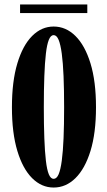

<svg xmlns="http://www.w3.org/2000/svg" viewBox="-20 -830 478 861"><path d="M220.5 11Q166.5 11 124.2 -31Q82 -73 57.8 -153.2Q33.5 -233.5 33.5 -349Q33.5 -465 57.8 -545.8Q82 -626.5 124.2 -668.8Q166.5 -711 220.5 -711Q275.5 -711 318.2 -668.8Q361 -626.5 385.8 -545.8Q410.5 -465 410.5 -349Q410.5 -233.5 385.8 -153.2Q361 -73 318.2 -31Q275.5 11 220.5 11ZM220.5 -28Q234 -28 242.8 -48.2Q251.5 -68.5 257 -109.2Q262.5 -150 265 -210Q267.5 -270 267.5 -349Q267.5 -428 265 -488.2Q262.5 -548.5 257 -589.5Q251.5 -630.5 242.8 -651.5Q234 -672.5 220.5 -672.5Q207.5 -672.5 199 -651.5Q190.5 -630.5 185.8 -589.5Q181 -548.5 178.8 -488.2Q176.5 -428 176.5 -349Q176.5 -270 178.8 -210Q181 -150 185.8 -109.2Q190.5 -68.5 199 -48.2Q207.5 -28 220.5 -28ZM70 -771.5V-810H371.5V-771.5Z"/></svg>

Font: Imbue Thin 10pt ExtraBold
Style: Regular
Weight: 800
Version: Version 1.102